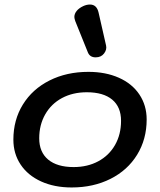

<svg xmlns="http://www.w3.org/2000/svg" viewBox="-20 -817 706 847"><path d="M39 -201Q39 -288 81 -356Q123 -424 198.5 -462Q274 -500 370 -500Q446 -500 504.5 -474Q563 -448 595 -400Q627 -352 627 -290Q627 -203 585 -134.5Q543 -66 467.5 -28Q392 10 296 10Q220 10 161.5 -16.5Q103 -43 71 -91Q39 -139 39 -201ZM514 -284Q514 -345 475 -377.5Q436 -410 363 -410Q301 -410 253.5 -384.5Q206 -359 179.5 -312.5Q153 -266 153 -207Q153 -146 192.5 -113Q232 -80 305 -80Q366 -80 413.5 -105.5Q461 -131 487.5 -177.5Q514 -224 514 -284ZM368 -585 312 -724Q308 -736 308 -742Q308 -756 318 -768.5Q328 -781 347 -790Q362 -797 377 -797Q407 -797 415 -761L448 -616Q452 -598 439 -581Q426 -564 402 -564Q377 -564 368 -585Z"/></svg>

Font: Kodchasan SemiBold
Style: Italic
Weight: 600
Italic angle: -10°
Version: Version 1.000; ttfautohint (v1.6)